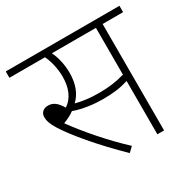

<svg xmlns="http://www.w3.org/2000/svg" viewBox="-144 -764 915 917"><g transform="rotate(-30 313.5 -305.0)"><path d="M514 -587H627V-622H0V-587H196C212 -555 223 -507 223 -466C223 -406 205 -357 162 -329C141 -364 122 -380 92 -380C68 -380 50 -365 50 -341C50 -322 56 -301 76 -269C115 -206 205 -98 318 12L344 -13C261 -90 179 -184 118 -268C141 -277 162 -287 179 -300C228 -282 289 -275 337 -275C396 -275 436 -281 477 -294V0H514ZM334 -310C285 -310 243 -316 209 -325C243 -358 261 -403 261 -465C261 -512 249 -558 234 -587H477V-329C433 -316 388 -310 334 -310Z"/></g></svg>

Font: Noto Sans ExtraLight
Style: Italic
Weight: 200
Italic angle: -12°
Designer: Monotype Design Team
Foundry: Monotype Imaging Inc.
Version: Version 2.013